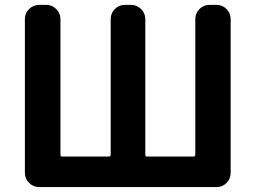

<svg xmlns="http://www.w3.org/2000/svg" viewBox="-20 -760 1040 780"><path d="M138.7 0Q115.2 0 98.1 -17.1Q81.1 -34.2 81.1 -57.6V-682.6Q81.1 -706.1 98.1 -723.1Q115.2 -740.2 138.7 -740.2H168Q191.4 -740.2 208.5 -723.1Q225.6 -706.1 225.6 -682.6V-130.9Q225.6 -124 232.4 -124H421.9Q429.7 -124 429.7 -130.9V-682.6Q429.7 -706.1 446.3 -723.1Q462.9 -740.2 487.3 -740.2H512.7Q536.1 -740.2 553.2 -723.1Q570.3 -706.1 570.3 -682.6V-130.9Q570.3 -124 577.1 -124H765.6Q773.4 -124 773.4 -130.9V-682.6Q773.4 -706.1 790 -723.1Q806.6 -740.2 831.1 -740.2H859.4Q883.8 -740.2 900.4 -723.1Q917 -706.1 917 -682.6V-57.6Q917 -34.2 900.4 -17.1Q883.8 0 859.4 0Z"/></svg>

Font: Gen Jyuu Gothic Monospace Bold
Style: Bold
Weight: 700
Designer: [Source Han Sans]
Ryoko NISHIZUKA  (kana & ideographs); Paul D. Hunt (Latin, Greek & Cyrillic); Wenlong ZHANG  (bopomofo
Version: Version 1.002.20150607